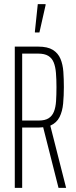

<svg xmlns="http://www.w3.org/2000/svg" viewBox="-20 -915 371 935"><path d="M52 0V-688H166Q212 -688 237.5 -672Q263 -656 274.5 -628.5Q286 -601 288.5 -565.5Q291 -530 291 -491Q291 -449 287.5 -411Q284 -373 270 -345Q256 -317 225 -303L302 0H265L188 -304L198 -297Q194 -296 186 -295Q178 -294 170 -294H88V0ZM88 -328H169Q199 -328 216.5 -339Q234 -350 242.5 -371Q251 -392 253 -422.5Q255 -453 255 -491Q255 -529 252.5 -559.5Q250 -590 241.5 -611Q233 -632 215 -643Q197 -654 165 -654H88ZM150 -757V-762L164 -895H202V-890L172 -757Z"/></svg>

Font: Saira UltraCondensed Thin
Style: Regular
Weight: 250
Width: 1
Designer: Hector Gatti with collaboration of the Omnibus-Type team
Foundry: Omnibus-Type
Version: Version 1.101